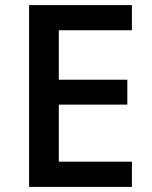

<svg xmlns="http://www.w3.org/2000/svg" viewBox="-20 -734 598 754"><path d="M498 0H94.2V-713.9H498V-615.2H210.9V-420.9H480V-323.2H210.9V-99.1H498Z"/></svg>

Font: f1_44652          
Style: Regular
Weight: 600
Foundry: Ascender Corporation
Version: Version 1.10